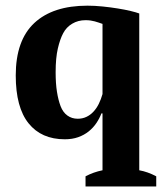

<svg xmlns="http://www.w3.org/2000/svg" viewBox="-20 -485 596 684"><path d="M341.3 -81.1Q334.5 -63 323.2 -46.4Q312 -29.8 295.9 -16.8Q279.8 -3.9 258.5 3.7Q237.3 11.2 210.9 11.2Q127.4 11.2 81.8 -45.7Q36.1 -102.5 36.1 -216.3Q36.1 -341.3 102.3 -403.1Q168.5 -464.8 291.5 -464.8Q317.4 -464.8 345.7 -461.9Q374 -459 399.7 -454.8Q425.3 -450.7 445.6 -445.8Q465.8 -440.9 476.1 -437V121.6Q506.3 127 536.6 143.1V179.2H284.7V143.1Q313.5 127.9 345.2 121.6V-81.1ZM256.8 -62Q273.9 -62 287.8 -68.6Q301.8 -75.2 312.7 -86.9Q323.7 -98.6 331.8 -114.7Q339.8 -130.9 345.2 -149.9V-399.9Q337.4 -402.3 330.8 -404.8Q324.2 -407.2 317.4 -408.9Q310.5 -410.6 302.7 -411.9Q294.9 -413.1 284.7 -413.1Q258.3 -413.1 237.3 -400.6Q216.3 -388.2 205.1 -366.7Q193.8 -345.7 186 -312Q178.2 -278.3 178.2 -227.5Q178.2 -187.5 182.9 -158.2Q187.5 -128.9 195.8 -106.9Q204.1 -85 220 -73.5Q235.8 -62 256.8 -62Z"/></svg>

Font: PT Astra Serif
Style: Bold
Weight: 700
Designer: A.Korolkova, I. Chaeva
Foundry: ParaType Ltd
Version: Version 1.002